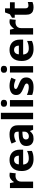

<svg xmlns="http://www.w3.org/2000/svg" viewBox="1838 -2638 811 4526"><g transform="rotate(-90 2243.0 -375.5)"><path d="M375 -556Q390 -556 407 -554Q424 -552 435 -550L420 -409Q409 -412 394 -413.5Q379 -415 358 -415Q327 -415 296 -402Q265 -389 244.5 -359Q224 -329 224 -277V0H73V-546H188L210 -454H217Q241 -496 282.5 -526Q324 -556 375 -556Z M733 -556Q847 -556 912.5 -492Q978 -428 978 -308V-235H627Q630 -173 665.5 -137.5Q701 -102 768 -102Q819 -102 861 -112Q903 -122 947 -142V-29Q907 -9 862 0.5Q817 10 752 10Q671 10 608.5 -20.5Q546 -51 510 -113Q474 -175 474 -269Q474 -412 545.5 -484Q617 -556 733 -556ZM737 -449Q692 -449 663.5 -420.5Q635 -392 631 -336H837Q836 -385 811.5 -417Q787 -449 737 -449Z M1341 -556Q1443 -556 1497.5 -507.5Q1552 -459 1552 -364V0H1447L1418 -74H1414Q1378 -30 1339.5 -10Q1301 10 1232 10Q1160 10 1112 -32Q1064 -74 1064 -161Q1064 -246 1126 -289.5Q1188 -333 1311 -338L1402 -341V-358Q1402 -407 1379.5 -426.5Q1357 -446 1318 -446Q1281 -446 1242 -434Q1203 -422 1165 -405L1121 -508Q1164 -530 1219.5 -543Q1275 -556 1341 -556ZM1345 -250Q1273 -248 1245.5 -227Q1218 -206 1218 -168Q1218 -133 1237.5 -116.5Q1257 -100 1290 -100Q1337 -100 1369.5 -128Q1402 -156 1402 -208V-253Z M1847 0H1696V-760H1847Z M2071 -761Q2104 -761 2128.5 -745.5Q2153 -730 2153 -687Q2153 -646 2128.5 -630Q2104 -614 2071 -614Q2037 -614 2013 -630Q1989 -646 1989 -687Q1989 -730 2013 -745.5Q2037 -761 2071 -761ZM2146 -546V0H1995V-546Z M2680 -161Q2680 -83 2624.5 -36.5Q2569 10 2454 10Q2396 10 2352 2.5Q2308 -5 2267 -22V-147Q2311 -126 2361.5 -114Q2412 -102 2450 -102Q2496 -102 2516.5 -115Q2537 -128 2537 -150Q2537 -165 2526.5 -177Q2516 -189 2489.5 -202Q2463 -215 2414 -234Q2341 -263 2303.5 -298.5Q2266 -334 2266 -402Q2266 -478 2325.5 -517Q2385 -556 2483 -556Q2535 -556 2581 -545Q2627 -534 2674 -514L2630 -411Q2592 -428 2552 -439Q2512 -450 2481 -450Q2409 -450 2409 -410Q2409 -395 2419.5 -384.5Q2430 -374 2456.5 -362Q2483 -350 2531 -331Q2580 -311 2613.5 -290Q2647 -269 2663.5 -238.5Q2680 -208 2680 -161Z M2872 -761Q2905 -761 2929.5 -745.5Q2954 -730 2954 -687Q2954 -646 2929.5 -630Q2905 -614 2872 -614Q2838 -614 2814 -630Q2790 -646 2790 -687Q2790 -730 2814 -745.5Q2838 -761 2872 -761ZM2947 -546V0H2796V-546Z M3327 -556Q3441 -556 3506.5 -492Q3572 -428 3572 -308V-235H3221Q3224 -173 3259.5 -137.5Q3295 -102 3362 -102Q3413 -102 3455 -112Q3497 -122 3541 -142V-29Q3501 -9 3456 0.5Q3411 10 3346 10Q3265 10 3202.5 -20.5Q3140 -51 3104 -113Q3068 -175 3068 -269Q3068 -412 3139.5 -484Q3211 -556 3327 -556ZM3331 -449Q3286 -449 3257.5 -420.5Q3229 -392 3225 -336H3431Q3430 -385 3405.5 -417Q3381 -449 3331 -449Z M3993 -556Q4008 -556 4025 -554Q4042 -552 4053 -550L4038 -409Q4027 -412 4012 -413.5Q3997 -415 3976 -415Q3945 -415 3914 -402Q3883 -389 3862.5 -359Q3842 -329 3842 -277V0H3691V-546H3806L3828 -454H3835Q3859 -496 3900.5 -526Q3942 -556 3993 -556Z M4374 -110Q4397 -110 4418.5 -114.5Q4440 -119 4459 -126V-15Q4434 -4 4403 3Q4372 10 4329 10Q4280 10 4241 -6Q4202 -22 4180 -61.5Q4158 -101 4158 -172V-433H4087V-497L4169 -547L4213 -662H4309V-546H4452V-433H4309V-181Q4309 -145 4326.5 -127.5Q4344 -110 4374 -110Z"/></g></svg>

Font: Noto Sans Georgian Bold
Style: Regular
Weight: 700
Designer: Monotype Design Team, Akaki Razmadze
Foundry: Google LLC
Version: Version 2.005; ttfautohint (v1.8.4.7-5d5b)